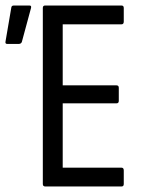

<svg xmlns="http://www.w3.org/2000/svg" viewBox="-20 -675 522 695"><path d="M144 0Q135 0 135 -9V-646Q135 -655 143 -655H420Q428 -655 428 -646V-597Q428 -587 420 -587H207V-366H402Q410 -366 410 -357V-310Q410 -301 402 -301H207V-68H420Q428 -68 428 -58V-9Q428 0 420 0ZM6 -516Q-2 -516 0 -525L21 -648Q22 -655 30 -655H87Q95 -655 92 -645L59 -523Q56 -516 48 -516Z"/></svg>

Font: Sofia Sans Condensed
Style: Regular
Weight: 400
Designer: Botio Nikoltchev, Ani Petrova
Foundry: lettersoup
Version: Version 4.100